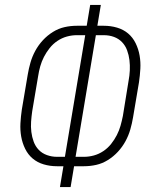

<svg xmlns="http://www.w3.org/2000/svg" viewBox="-20 -755 640 775"><path d="M222 0 236 -84H210Q182 -84 156.5 -91.5Q131 -99 112 -115Q93 -131 81.5 -154.5Q70 -178 65.5 -204Q61 -230 62.5 -257.5Q64 -285 68 -312L92 -454Q96 -478 103 -502.5Q110 -527 122.5 -550Q135 -573 153 -592.5Q171 -612 193.5 -626Q216 -640 240.5 -645.5Q265 -651 290 -651H330L344 -735H387L373 -651H399Q427 -651 452.5 -643.5Q478 -636 497 -620Q516 -604 527.5 -580.5Q539 -557 543.5 -531Q548 -505 546.5 -477.5Q545 -450 541 -423L517 -281Q513 -257 506 -232.5Q499 -208 486.5 -185Q474 -162 456 -142.5Q438 -123 415.5 -109Q393 -95 368.5 -89.5Q344 -84 319 -84H279L265 0ZM210 -122H242L324 -613H290Q270 -613 250 -607.5Q230 -602 212 -590Q194 -578 180.5 -561Q167 -544 157.5 -525.5Q148 -507 142.5 -487.5Q137 -468 134 -448L110 -306Q107 -285 105.5 -264Q104 -243 106.5 -222.5Q109 -202 116 -183Q123 -164 136.5 -150Q150 -136 169.5 -129Q189 -122 210 -122ZM285 -122H319Q339 -122 359 -127.5Q379 -133 397 -145Q415 -157 428.5 -174Q442 -191 451.5 -209.5Q461 -228 466.5 -247.5Q472 -267 476 -287L499 -429Q503 -450 504 -471Q505 -492 502.5 -512.5Q500 -533 493 -552Q486 -571 472.5 -585Q459 -599 440 -606Q421 -613 399 -613H367Z"/></svg>

Font: Iosevka SS04 XLt Ex
Style: Italic
Weight: 200
Width: 7
Italic angle: -9°
Monospace: yes
Designer: Belleve Invis
Foundry: Belleve Invis
Version: Version 19.0.0; ttfautohint (v1.8.4)